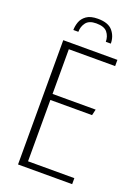

<svg xmlns="http://www.w3.org/2000/svg" viewBox="-146 -835 658 900"><g transform="rotate(20 182.5 -385.0)"><path d="M182 -770Q234 -770 256 -743.5Q278 -717 278 -681H253Q253 -708 237.5 -727.5Q222 -747 182 -747Q146 -747 131 -727Q116 -707 116 -681H91Q91 -700 98 -720.5Q105 -741 125 -755.5Q145 -770 182 -770ZM63 -620H333V-589H102V-366H317L310 -336H102V-30H333V0H63Z"/></g></svg>

Font: Smooch Sans Light
Style: Regular
Weight: 300
Designer: Robert E. Leuschke
Foundry: Robert E. Leuschke
Version: Version 1.010; ttfautohint (v1.8.3)